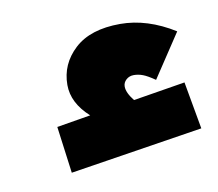

<svg xmlns="http://www.w3.org/2000/svg" viewBox="-42 -782 381 335"><g transform="rotate(-10 148.5 -614.5)"><path d="M297 -531 61 -494 50 -577 110 -587Q80 -614 80 -646Q80 -683 108 -709Q136 -735 189 -735Q237 -735 285 -705L234 -628Q221 -637 213 -640Q205 -643 197 -643Q189 -643 183.5 -638Q178 -633 178 -626Q178 -615 190 -600L282 -615Z"/></g></svg>

Font: FiraGO Heavy
Style: Regular
Weight: 900
Designer: bBox Type
Foundry: bBox Type GmbH
Version: Version 1.001